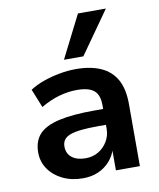

<svg xmlns="http://www.w3.org/2000/svg" viewBox="-86 -829 753 907"><g transform="rotate(-10 291.0 -375.5)"><path d="M239 10Q185 10 142.5 -10.5Q100 -31 75.5 -66.5Q51 -102 51 -146Q51 -201 81 -233.5Q111 -266 176 -281Q241 -296 346 -296H405V-220H350Q303 -220 270.5 -216.5Q238 -213 217.5 -205.5Q197 -198 187.5 -185Q178 -172 178 -153Q178 -119 202 -100Q226 -81 268 -81Q302 -81 329 -97Q356 -113 372.5 -140.5Q389 -168 389 -202V-314Q389 -364 363.5 -385Q338 -406 282 -406Q241 -406 197.5 -394Q154 -382 108 -355L72 -444Q101 -463 138 -476Q175 -489 215.5 -496.5Q256 -504 294 -504Q365 -504 414 -482Q463 -460 488 -415Q513 -370 513 -298V0H398V-103H401Q391 -70 368.5 -44.5Q346 -19 313.5 -4.5Q281 10 239 10ZM247 -557 350 -761H484L340 -557Z"/></g></svg>

Font: Nunito Sans 10pt
Style: Bold
Weight: 700
Designer: Vernon Adams
Foundry: Vernon Adams
Version: Version 3.101;gftools[0.9.27]